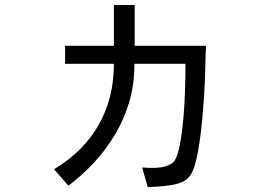

<svg xmlns="http://www.w3.org/2000/svg" viewBox="-20 -682 1040 767"><path d="M803 -499Q801 -459 800 -410.5Q799 -362 796 -312Q793 -262 788.5 -212.5Q784 -163 778 -120Q772 -77 764 -43.5Q756 -10 746 9Q729 42 685 53Q641 64 570 65L548 -13Q609 -8 639 -17Q669 -26 678 -41Q690 -60 698.5 -104Q707 -148 712 -202.5Q717 -257 719 -316.5Q721 -376 721 -427H517Q517 -345 496.5 -275.5Q476 -206 440 -145.5Q404 -85 356.5 -33.5Q309 18 253 60L196 -6Q313 -76 374 -183Q435 -290 435 -427H240V-499H435V-662H518V-499Z"/></svg>

Font: NanumGothicCoding
Style: Regular
Weight: 400
Monospace: yes
Designer: Kwon Bruce; Nicolas Noh; Sung-woo Choi; Go-un Cha; Soo-hyun Park;
Foundry: NHN Corporation
Version: Version 2.000;PS 1;hotconv 1.0.49;makeotf.lib2.0.14853